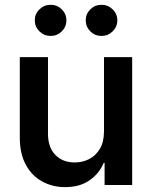

<svg xmlns="http://www.w3.org/2000/svg" viewBox="-20 -766 629 795"><path d="M410.6 -222.7V-529.3H527.3V0H413.1V-91.3H409.2Q391.6 -48.3 351.3 -19.8Q311 8.8 250 8.8Q196.8 8.8 154.1 -14.9Q111.3 -38.6 86.7 -84.2Q62 -129.9 62 -195.8V-529.3H178.7V-211.9Q178.7 -155.8 209.2 -124.5Q239.7 -93.3 289.6 -93.3Q321.3 -93.3 348.9 -107.2Q376.5 -121.1 393.6 -149.9Q410.6 -178.7 410.6 -222.7ZM400.4 -617.2Q373 -617.2 354 -636.2Q335 -655.3 335 -681.6Q335 -708.5 354 -727.3Q373 -746.1 400.4 -746.1Q427.2 -746.1 446.5 -727.3Q465.8 -708.5 465.8 -681.6Q465.8 -655.3 446.5 -636.2Q427.2 -617.2 400.4 -617.2ZM189.5 -617.2Q162.6 -617.2 143.3 -636.2Q124 -655.3 124 -681.6Q124 -708.5 143.3 -727.3Q162.6 -746.1 189.5 -746.1Q216.8 -746.1 235.8 -727.3Q254.9 -708.5 254.9 -681.6Q254.9 -655.3 235.8 -636.2Q216.8 -617.2 189.5 -617.2Z"/></svg>

Font: Inter Cardless Tabular Medium
Style: Regular
Weight: 500
Designer: Rasmus Andersson
Foundry: rsms
Version: Version 4.000;git-4fc901f